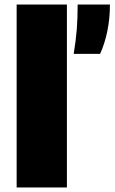

<svg xmlns="http://www.w3.org/2000/svg" viewBox="-20 -828 506 848"><path d="M53.5 0V-808H275.5V0ZM305.5 -590Q315 -648 319 -697.2Q323 -746.5 323 -808H465.5Q465.5 -744.5 453.5 -688Q441.5 -631.5 422 -590Z"/></svg>

Font: Encode Sans Semi Expanded Black
Style: Regular
Weight: 900
Width: 6
Designer: Multiple Designers
Foundry: Impallari Type
Version: Version 3.000; ttfautohint (v1.8.3) -l 8 -r 50 -G 200 -x 14 